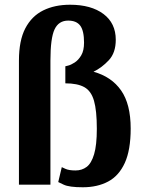

<svg xmlns="http://www.w3.org/2000/svg" viewBox="-20 -780 601 811"><path d="M330 11Q272 11 249 0Q226 -11 226 -11L241 -74Q241 -74 256 -67Q271 -60 299 -60Q326 -60 346 -75Q366 -90 377.5 -128.5Q389 -167 389 -236Q389 -313 377 -354.5Q365 -396 336 -412Q307 -428 256 -428V-500Q256 -500 268 -503Q280 -506 295.5 -516Q311 -526 323 -546Q335 -566 335 -600Q335 -650 319 -671.5Q303 -693 268 -693Q228 -693 210.5 -656Q193 -619 193 -524V0H60V-524Q60 -609 87 -660.5Q114 -712 162.5 -736Q211 -760 276 -760Q365 -760 417 -721Q469 -682 469 -612Q469 -557 439.5 -525.5Q410 -494 375 -477Q451 -456 491.5 -398Q532 -340 532 -237Q532 -146 507 -91.5Q482 -37 436.5 -13Q391 11 330 11Z"/></svg>

Font: Arsenal SC
Style: Bold
Weight: 700
Designer: Andrij Shevchenko
Foundry: Stairsfor
Version: Version 2.001; ttfautohint (v1.8.4.7-5d5b)